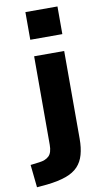

<svg xmlns="http://www.w3.org/2000/svg" viewBox="-147 -792 560 1032"><g transform="rotate(-10 133.0 -276.0)"><path d="M70 -594V-745H245V-594ZM-32 193 -45 69 3 63Q38 59 56.5 41Q75 23 75 -20V-503H239V-24Q239 25 228.5 62.5Q218 100 194 125.5Q170 151 128.5 166Q87 181 24 188Z"/></g></svg>

Font: Nunito Sans 7pt ExtraBold
Style: Regular
Weight: 800
Designer: Vernon Adams
Foundry: Vernon Adams
Version: Version 3.101;gftools[0.9.27]